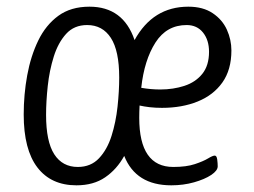

<svg xmlns="http://www.w3.org/2000/svg" viewBox="-20 -549 760 575"><path d="M209 6Q133 6 92 -47.5Q51 -101 51 -206Q51 -266 61.5 -323.5Q72 -381 94.5 -427.5Q117 -474 154.5 -501.5Q192 -529 248 -529Q349 -529 383 -429Q438 -529 544 -529Q588 -529 617 -509.5Q646 -490 659.5 -460Q673 -430 673 -398Q673 -340 646 -302Q619 -264 572 -245Q525 -226 465 -226Q445 -226 428 -228Q411 -230 398 -233Q397 -214 397 -196Q397 -49 499 -49Q538 -49 563.5 -57.5Q589 -66 603 -74.5Q617 -83 623 -83Q629 -83 630.5 -71.5Q632 -60 632 -51Q632 -38 612.5 -25Q593 -12 561 -3Q529 6 493 6Q387 6 352 -82Q330 -42 295 -18Q260 6 209 6ZM213 -49Q252 -49 276.5 -75Q301 -101 314 -142Q327 -183 332 -229.5Q337 -276 337 -317Q337 -397 312 -435.5Q287 -474 241 -474Q202 -474 178 -447.5Q154 -421 141 -379.5Q128 -338 123 -291.5Q118 -245 118 -205Q118 -125 142.5 -87Q167 -49 213 -49ZM460 -281Q499 -281 532.5 -292Q566 -303 586 -328Q606 -353 606 -394Q606 -429 588 -451.5Q570 -474 539 -474Q479 -474 445.5 -421.5Q412 -369 403 -286Q432 -281 460 -281Z"/></svg>

Font: Asap Condensed Condensed Light
Style: Italic
Weight: 300
Width: 3
Italic angle: -6°
Designer: Pablo Cosgaya
Foundry: Omnibus-Type
Version: Version 3.001; ttfautohint (v1.8.4.7-5d5b)